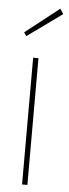

<svg xmlns="http://www.w3.org/2000/svg" viewBox="-53 -764 285 792"><g transform="rotate(5 89.0 -368.0)"><path d="M70 0V-525H92V0ZM34 -611 24 -626 164 -736 178 -715Z"/></g></svg>

Font: Lexend Deca Thin
Style: Regular
Weight: 250
Designer: Bonnie Shaver-Troup, Thomas Jockin
Foundry: Lexend
Version: Version 1.007